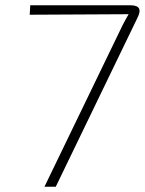

<svg xmlns="http://www.w3.org/2000/svg" viewBox="-20 -710 551 730"><path d="M475 -690H95L93 -654L469 -656C461 -642 453 -628 446 -614L149 0H192L503 -643C519 -675 510 -690 475 -690Z"/></svg>

Font: Exo 2 Extra Light
Style: Italic
Weight: 250
Italic angle: -8°
Designer: Natanael Gama
Version: Version 1.001;PS 001.001;hotconv 1.0.88;makeotf.lib2.5.64775